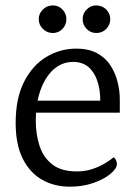

<svg xmlns="http://www.w3.org/2000/svg" viewBox="-20 -687 501 722"><path d="M266.7 -504.2Q312.8 -504.2 344.4 -487.3Q376.1 -470.4 394.7 -442Q413.4 -413.6 422 -379.6Q430.7 -345.6 430.5 -311.5V-263.2H81.4L80.3 -308.5H388.8L355.9 -280.1Q360.1 -330.3 349.9 -369.6Q339.7 -408.9 316.3 -431.6Q292.8 -454.2 254.9 -454.2Q213.8 -454.2 182.1 -426.4Q150.5 -398.6 132.5 -348.7Q114.6 -298.9 114.6 -232.4Q114.6 -181.4 128.9 -138Q143.1 -94.6 176.9 -68.5Q210.6 -42.4 268.1 -42.4Q296.5 -42.4 320.3 -49.2Q344.1 -56.1 366 -67.9Q387.9 -79.7 407.6 -95.8Q413.2 -91.4 416.4 -84.2Q419.7 -77 419.7 -70.8Q419.7 -53.9 395.8 -33.6Q371.9 -13.3 331.5 0.9Q291.2 15 243 15Q183.7 15 137.5 -11.5Q91.4 -38.1 65.2 -91Q38.9 -143.9 38.9 -224.5Q38.9 -317.3 70.5 -379.4Q102.1 -441.6 154.2 -472.9Q206.4 -504.2 266.7 -504.2ZM178.6 -562.9Q156.7 -562.9 141.2 -578.3Q125.7 -593.7 125.7 -614.8Q125.7 -635.9 141.2 -651.2Q156.7 -666.6 178.6 -666.6Q200.5 -666.6 215 -651.2Q229.6 -635.9 229.6 -614.8Q229.6 -593.7 215 -578.3Q200.5 -562.9 178.6 -562.9ZM341.7 -562.9Q320.8 -562.9 305.8 -578.3Q290.7 -593.7 290.7 -614.8Q290.7 -635.9 305.8 -651.2Q320.8 -666.6 341.7 -666.6Q364.6 -666.6 379.6 -651.2Q394.6 -635.9 394.6 -614.8Q394.6 -593.7 379.6 -578.3Q364.6 -562.9 341.7 -562.9Z"/></svg>

Font: Karma Variable Light
Style: Regular
Weight: 300
Designer: Joana Correia
Foundry: Indian Type Foundry
Version: Version 3.000